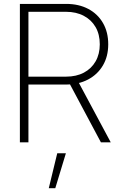

<svg xmlns="http://www.w3.org/2000/svg" viewBox="-20 -748 643 1009"><path d="M84.5 0V-727.5H327.6Q394 -727.5 443.8 -701.2Q493.7 -674.8 521.2 -627Q548.8 -579.1 548.8 -515.1Q548.8 -451.7 520.8 -404.1Q492.7 -356.4 442.6 -330.1Q392.6 -303.7 326.2 -303.7H108.9V-345.2H327.1Q380.9 -345.2 420.7 -366.2Q460.4 -387.2 482.4 -425.5Q504.4 -463.9 504.4 -515.1Q504.4 -567.4 482.4 -605.5Q460.4 -643.6 420.4 -664.8Q380.4 -686 326.7 -686H129.4V0ZM510.3 0 334.5 -329.6H385.3L562 0ZM236.3 241.2 280.8 57.6H326.2L270.5 241.2Z"/></svg>

Font: Inter 28pt ExtraLight
Style: Regular
Weight: 250
Designer: Rasmus Andersson
Foundry: rsms
Version: Version 4.001;git-66647c0bb